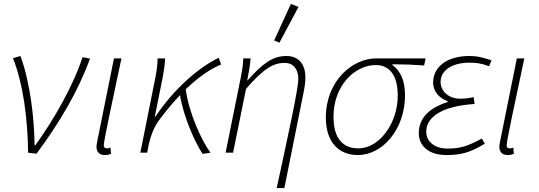

<svg xmlns="http://www.w3.org/2000/svg" viewBox="-20 -777 2743 977"><path d="M123 0 166 5C283 -153 378 -313 438 -479L400 -486C352 -339 254 -168 160 -38H156C155 -172 133 -361 84 -492L46 -481C98 -350 121 -174 123 0Z M513 12C525 12 534 10 545 6L542 -26C532 -22 528 -22 524 -22C514 -22 508 -27 508 -37C508 -59 548 -245 598 -480H560L475 -59C473 -48 471 -37 471 -30C471 -2 488 12 513 12Z M694 0H729L735 -32C746 -88 766 -136 795 -173C828 -217 862 -257 896 -293C914 -180 974 -49 1011 6L1051 0C1007 -59 941 -201 925 -323C986 -381 1047 -425 1105 -449L1093 -483C989 -433 863 -322 772 -185H768L806 -374C814 -414 820 -457 820 -480H782C782 -442 774 -397 766 -359Z M1388 180H1427L1525 -308C1531 -338 1534 -360 1534 -383C1534 -449 1501 -492 1438 -492C1369 -492 1319 -457 1240 -368H1238C1243 -397 1253 -440 1255 -480H1218C1216 -433 1208 -395 1200 -357L1128 0H1166L1232 -325C1323 -430 1372 -457 1429 -457C1472 -457 1498 -425 1498 -376C1498 -324 1446 -88 1388 180ZM1402 -560 1499 -742 1460 -757 1375 -571Z M1801 12C1928 12 2041 -121 2041 -292C2041 -367 2018 -416 1977 -446V-450C2032 -450 2084 -448 2138 -444L2146 -480H1895C1772 -480 1638 -364 1638 -179C1638 -51 1706 12 1801 12ZM1804 -22C1727 -22 1677 -70 1677 -183C1677 -341 1785 -446 1892 -446C1972 -446 2004 -379 2004 -291C2004 -149 1910 -22 1804 -22Z M2252 12C2324 12 2372 0 2447 -46L2432 -72C2358 -32 2321 -21 2257 -21C2192 -21 2149 -56 2149 -107C2149 -183 2231 -237 2395 -248L2390 -283C2362 -276 2345 -275 2320 -275C2264 -275 2222 -312 2222 -360C2222 -423 2287 -458 2367 -458C2405 -458 2428 -455 2469 -440L2481 -470C2438 -484 2411 -492 2367 -492C2259 -492 2184 -440 2184 -356C2184 -310 2218 -276 2258 -262V-258C2189 -236 2111 -192 2111 -100C2111 -34 2162 12 2252 12Z M2563 12C2575 12 2584 10 2595 6L2592 -26C2582 -22 2578 -22 2574 -22C2564 -22 2558 -27 2558 -37C2558 -59 2598 -245 2648 -480H2610L2525 -59C2523 -48 2521 -37 2521 -30C2521 -2 2538 12 2563 12Z"/></svg>

Font: Source Sans Pro Light
Style: Italic
Weight: 300
Italic angle: -11°
Designer: Paul D. Hunt
Foundry: Adobe Systems Incorporated
Version: Version 3.006;hotconv 1.0.111;makeotfexe 2.5.65597